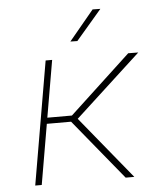

<svg xmlns="http://www.w3.org/2000/svg" viewBox="-52 -774 692 820"><g transform="rotate(-5 293.5 -364.0)"><path d="M242.2 -258.3H138.2L93.8 0H65.9L156.7 -528.3H184.6L142.6 -284.2H248L510.7 -528.3L553.7 -527.8L271.5 -268.1L490.7 0H453.6ZM375.5 -728 408.7 -727.5 298.8 -599.1 269 -599.6Z"/></g></svg>

Font: Roboto Mono Thin
Style: Italic
Weight: 250
Designer: Google
Version: Version 2.000985; 2015; ttfautohint (v1.3)